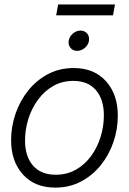

<svg xmlns="http://www.w3.org/2000/svg" viewBox="-20 -831 578 861"><path d="M228 10.3Q135.7 10.3 82.8 -48.6Q29.8 -107.4 29.8 -202.1Q29.8 -263.7 49.8 -321.5Q69.8 -379.4 106.9 -425.5Q144 -471.7 195.6 -498.8Q247.1 -525.9 310.1 -525.9Q402.3 -525.9 455.3 -466.8Q508.3 -407.7 508.3 -312.5Q508.3 -250.5 488.3 -192.9Q468.3 -135.3 431.2 -89.4Q394 -43.5 342.5 -16.6Q291 10.3 228 10.3ZM230 -47.4Q280.3 -47.4 320.3 -70.1Q360.4 -92.8 388.4 -131.3Q416.5 -169.9 431.2 -217.3Q445.8 -264.6 445.8 -313.5Q445.8 -385.3 410.2 -426.8Q374.5 -468.3 308.6 -468.3Q258.8 -468.3 219 -445.6Q179.2 -422.9 150.9 -384.5Q122.6 -346.2 107.4 -298.6Q92.3 -251 92.3 -200.7Q92.3 -129.9 127.9 -88.6Q163.6 -47.4 230 -47.4ZM495.6 -811 486.8 -762.2H231.9L240.7 -811ZM326.2 -603Q307.1 -603 296.1 -616.2Q285.2 -629.4 288.1 -648.4Q291.5 -667.5 306.9 -680.7Q322.3 -693.8 340.8 -693.8Q359.9 -693.8 370.8 -680.7Q381.8 -667.5 378.9 -648.4Q376 -629.4 360.4 -616.2Q344.7 -603 326.2 -603Z"/></svg>

Font: Inter Display Light
Style: Italic
Weight: 300
Italic angle: -9.39999°
Designer: Rasmus Andersson
Foundry: rsms
Version: Version 4.000;git-a52131595